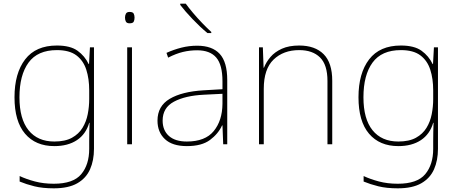

<svg xmlns="http://www.w3.org/2000/svg" viewBox="-20 -786 2497 1046"><path d="M290 -538Q363 -538 402.5 -509.5Q442 -481 463 -437H465L470 -528H492V25Q492 88 470.5 136.5Q449 185 401 212.5Q353 240 273 240Q212 240 167.5 229Q123 218 87 203V173Q123 190 170 202.5Q217 215 273 215Q379 215 422.5 163Q466 111 466 25V-17Q466 -46 466.5 -67Q467 -88 468 -117H466Q448 -55 399 -22.5Q350 10 276 10Q174 10 116.5 -57.5Q59 -125 59 -256Q59 -387 117 -462.5Q175 -538 290 -538ZM290 -513Q185 -513 135.5 -445Q86 -377 86 -256Q86 -138 135.5 -76.5Q185 -15 276 -15Q335 -15 372 -35.5Q409 -56 429.5 -89.5Q450 -123 458 -164Q466 -205 466 -246V-294Q466 -357 450 -406.5Q434 -456 396 -484.5Q358 -513 290 -513Z M686 -721Q704 -721 708.5 -711.5Q713 -702 713 -690Q713 -677 708.5 -668Q704 -659 686 -659Q671 -659 666 -668Q661 -677 661 -690Q661 -702 666 -711.5Q671 -721 686 -721ZM699 -528V0H673V-528Z M1054 -537Q1136 -537 1177 -492.5Q1218 -448 1218 -350V0H1196L1192 -103H1190Q1169 -57 1124 -23.5Q1079 10 998 10Q919 10 878.5 -28Q838 -66 838 -129Q838 -208 904.5 -247.5Q971 -287 1089 -294L1192 -300V-343Q1192 -433 1158 -472.5Q1124 -512 1054 -512Q1014 -512 976.5 -503Q939 -494 896 -472L887 -498Q927 -516 968.5 -526.5Q1010 -537 1054 -537ZM1091 -270Q989 -265 927.5 -232Q866 -199 866 -129Q866 -76 900 -45.5Q934 -15 998 -15Q1098 -15 1144.5 -72Q1191 -129 1192 -220V-275ZM992 -766Q1007 -745 1031 -716.5Q1055 -688 1082 -660Q1109 -632 1131 -612V-606H1110Q1070 -639 1029 -682Q988 -725 962 -759V-766Z M1610 -538Q1696 -538 1743 -491Q1790 -444 1790 -346V0H1764V-345Q1764 -433 1723.5 -473Q1683 -513 1610 -513Q1524 -513 1470.5 -461.5Q1417 -410 1417 -302V0H1391V-528H1412L1416 -417H1418Q1430 -448 1453.5 -475.5Q1477 -503 1515.5 -520.5Q1554 -538 1610 -538Z M2164 -538Q2237 -538 2276.5 -509.5Q2316 -481 2337 -437H2339L2344 -528H2366V25Q2366 88 2344.5 136.5Q2323 185 2275 212.5Q2227 240 2147 240Q2086 240 2041.5 229Q1997 218 1961 203V173Q1997 190 2044 202.5Q2091 215 2147 215Q2253 215 2296.5 163Q2340 111 2340 25V-17Q2340 -46 2340.5 -67Q2341 -88 2342 -117H2340Q2322 -55 2273 -22.5Q2224 10 2150 10Q2048 10 1990.5 -57.5Q1933 -125 1933 -256Q1933 -387 1991 -462.5Q2049 -538 2164 -538ZM2164 -513Q2059 -513 2009.5 -445Q1960 -377 1960 -256Q1960 -138 2009.5 -76.5Q2059 -15 2150 -15Q2209 -15 2246 -35.5Q2283 -56 2303.5 -89.5Q2324 -123 2332 -164Q2340 -205 2340 -246V-294Q2340 -357 2324 -406.5Q2308 -456 2270 -484.5Q2232 -513 2164 -513Z"/></svg>

Font: Noto Sans Syriac Western Thin
Style: Regular
Weight: 100
Designer: Patrick Giasson and the Monotype Design Team
Foundry: Monotype Imaging Inc.
Version: Version 3.000; ttfautohint (v1.8.4.7-5d5b)